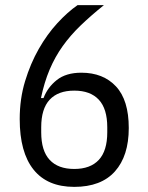

<svg xmlns="http://www.w3.org/2000/svg" viewBox="-20 -718 580 750"><path d="M270 12Q165 12 111 -55.5Q57 -123 57 -253Q57 -332 78 -401Q99 -470 131.5 -527Q164 -584 204 -627.5Q244 -671 283 -698H386Q335 -657 295 -618.5Q255 -580 225 -538Q195 -496 174 -446.5Q153 -397 140 -335H150Q166 -377 202 -405.5Q238 -434 298 -434Q383 -434 433 -380.5Q483 -327 483 -218Q483 -109 429 -48.5Q375 12 270 12ZM270 -58Q333 -58 366 -93.5Q399 -129 399 -201V-221Q399 -293 366 -328.5Q333 -364 270 -364Q207 -364 174 -328.5Q141 -293 141 -221V-201Q141 -129 174 -93.5Q207 -58 270 -58Z"/></svg>

Font: IBM Plex Sans Cond
Style: Regular
Weight: 400
Width: 3
Designer: Mike Abbink, Paul van der Laan, Pieter van Rosmalen
Foundry: Bold Monday
Version: Version 1.3